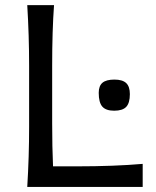

<svg xmlns="http://www.w3.org/2000/svg" viewBox="-20 -733 613 753"><path d="M188 -80.6H280.8Q427.7 -80.6 539.6 -90.3V0H86.9Q94.2 -118.7 94.2 -235.4V-474.6Q94.2 -592.8 86.9 -712.9H191.9Q184.6 -612.8 184.6 -474.6V-249.5Q184.6 -155.8 188 -80.6ZM427.7 -298.8Q395.5 -298.8 381.3 -314.9Q367.2 -331.1 367.2 -368.7Q367.2 -396 381.8 -408.4Q396.5 -420.9 428.7 -420.9Q460.4 -420.9 474.9 -407.2Q489.3 -393.6 489.3 -363.8Q489.3 -329.1 475.1 -314Q460.9 -298.8 427.7 -298.8Z"/></svg>

Font: Commissioner Flair
Style: Regular
Weight: 400
Designer: Kostas Bartsokas
Foundry: Kostas Bartsokas
Version: Version 1.000